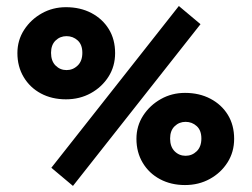

<svg xmlns="http://www.w3.org/2000/svg" viewBox="-20 -608 840 641"><path d="M223.6 12.7 151.4 -47.9 577.1 -587.9 649.4 -527.3ZM200.2 -276.4Q153.3 -276.4 116.7 -295.9Q80.1 -315.4 59.1 -350.6Q38.1 -385.7 38.1 -430.7Q38.1 -473.6 60.5 -508.3Q83 -543 119.6 -563.5Q156.2 -584 200.2 -584Q248 -584 285.2 -564.5Q322.3 -544.9 343.3 -510.7Q364.3 -476.6 364.3 -430.7Q364.3 -386.7 342.3 -352.1Q320.3 -317.4 283.2 -296.9Q246.1 -276.4 200.2 -276.4ZM202.1 -374Q223.6 -374 239.3 -389.2Q254.9 -404.3 254.9 -431.6Q254.9 -459 239.3 -473.1Q223.6 -487.3 202.1 -487.3Q180.7 -487.3 165.5 -472.7Q150.4 -458 150.4 -431.6Q150.4 -404.3 165.5 -389.2Q180.7 -374 202.1 -374ZM597.7 9.8Q550.8 9.8 514.2 -9.8Q477.5 -29.3 456.5 -64.5Q435.5 -99.6 435.5 -144.5Q435.5 -187.5 458 -222.2Q480.5 -256.8 517.1 -277.3Q553.7 -297.9 597.7 -297.9Q645.5 -297.9 682.6 -278.3Q719.7 -258.8 740.7 -224.6Q761.7 -190.4 761.7 -144.5Q761.7 -100.6 739.7 -65.9Q717.8 -31.2 680.7 -10.7Q643.6 9.8 597.7 9.8ZM599.6 -87.9Q621.1 -87.9 636.7 -103Q652.3 -118.2 652.3 -145.5Q652.3 -172.9 636.7 -187Q621.1 -201.2 599.6 -201.2Q578.1 -201.2 563 -186.5Q547.9 -171.9 547.9 -145.5Q547.9 -118.2 563 -103Q578.1 -87.9 599.6 -87.9Z"/></svg>

Font: Crimson Pro Black
Style: Regular
Weight: 900
Designer: Jacques Le Bailly
Foundry: Baron von Fonthausen
Version: Version 1.003